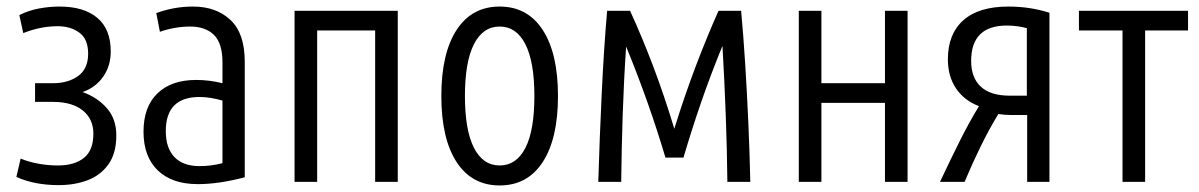

<svg xmlns="http://www.w3.org/2000/svg" viewBox="-20 -555 3658 586"><path d="M159 10Q85 10 30 -15L43 -71Q67 -61 96.5 -55.5Q126 -50 157 -50Q207 -50 236 -73Q265 -96 265 -147Q265 -192 232.5 -218Q200 -244 142 -244H87V-301H141Q188 -301 218.5 -323Q249 -345 249 -391Q249 -436 222 -455.5Q195 -475 156 -475Q104 -475 51 -454L39 -509Q67 -523 98.5 -529Q130 -535 162 -535Q236 -535 277 -500.5Q318 -466 318 -398Q318 -354 295 -321Q272 -288 232 -274Q277 -258 306 -225Q335 -192 335 -142Q335 -87 311 -53.5Q287 -20 247.5 -5Q208 10 159 10Z M584 7Q505 7 461.5 -35Q418 -77 418 -153Q418 -229 460.5 -270Q503 -311 579 -311Q599 -311 619 -308.5Q639 -306 659 -301V-364Q659 -423 633 -448.5Q607 -474 560 -474Q538 -474 514.5 -470Q491 -466 468 -458L457 -515Q511 -535 569 -535Q640 -535 683.5 -494Q727 -453 727 -367V-14Q690 -4 653 1.5Q616 7 584 7ZM589 -48Q625 -48 659 -57V-248Q642 -253 624 -256Q606 -259 589 -259Q486 -259 486 -155Q486 -103 512.5 -75.5Q539 -48 589 -48Z M879 0V-522H1194V0H1125V-462H948V0Z M1505 11Q1420 11 1373.5 -60.5Q1327 -132 1327 -262Q1327 -392 1373.5 -463.5Q1420 -535 1505 -535Q1590 -535 1636.5 -463.5Q1683 -392 1683 -262Q1683 -132 1636.5 -60.5Q1590 11 1505 11ZM1505 -50Q1556 -50 1583.5 -103.5Q1611 -157 1611 -262Q1611 -366 1583.5 -420Q1556 -474 1505 -474Q1454 -474 1426.5 -420Q1399 -366 1399 -262Q1399 -158 1426.5 -104Q1454 -50 1505 -50Z M1806 0Q1810 -133 1816.5 -270Q1823 -407 1833 -522H1903Q1938 -446 1972.5 -355.5Q2007 -265 2038 -162Q2070 -265 2104.5 -355.5Q2139 -446 2173 -522H2242Q2249 -446 2254.5 -358.5Q2260 -271 2264 -180Q2268 -89 2270 0H2200Q2199 -98 2195 -205Q2191 -312 2185 -415Q2149 -327 2120 -243Q2091 -159 2066 -74H2011Q1986 -158 1956.5 -241.5Q1927 -325 1891 -413Q1884 -310 1880.5 -204Q1877 -98 1876 0Z M2418 0V-522H2487V-301H2681V-522H2750V0H2681V-241H2487V0Z M2849 0Q2881 -68 2910 -126Q2939 -184 2968 -231Q2923 -248 2898 -285Q2873 -322 2873 -374Q2873 -451 2920 -493Q2967 -535 3058 -535Q3124 -535 3183 -516V0H3115V-204H3065Q3047 -204 3027 -207Q2999 -161 2973 -108Q2947 -55 2924 0ZM3062 -263H3114V-469Q3085 -477 3053 -477Q2944 -477 2944 -369Q2944 -318 2973.5 -290.5Q3003 -263 3062 -263Z M3406 0V-462H3273V-522H3606V-462H3475V0Z"/></svg>

Font: Ubuntu Sans Condensed
Style: Regular
Weight: 400
Width: 3
Designer: Dalton Maag Ltd
Foundry: Dalton Maag Ltd
Version: Version 1.006; ttfautohint (v1.8.4.7-5d5b)